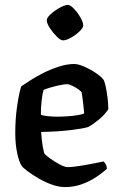

<svg xmlns="http://www.w3.org/2000/svg" viewBox="-20 -760 481 780"><path d="M244 0Q218 0 189.5 -10.5Q161 -21 135.5 -36Q110 -51 92 -64.5Q74 -78 69 -85Q58 -100 50 -137Q42 -174 42 -219Q42 -277 49.5 -328.5Q57 -380 66 -409Q79 -418 103 -433.5Q127 -449 157 -464Q187 -479 219.5 -489.5Q252 -500 282 -500Q298 -500 323 -489Q348 -478 370 -463Q392 -448 400 -437Q405 -429 409.5 -408Q414 -387 417 -362Q420 -337 420 -316Q404 -292 379.5 -272.5Q355 -253 338 -244Q320 -238 267 -231.5Q214 -225 147 -224Q149 -192 153.5 -166Q158 -140 161 -135Q164 -131 182 -117.5Q200 -104 221.5 -92.5Q243 -81 256 -81Q271 -81 301 -85.5Q331 -90 360 -96Q389 -102 401 -104Q405 -100 409.5 -92.5Q414 -85 414 -74Q398 -59 372 -41.5Q346 -24 313.5 -12Q281 0 244 0ZM212 -286Q231 -286 253.5 -287.5Q276 -289 294.5 -292Q313 -295 322 -299Q321 -312 319 -330Q317 -348 315 -363Q313 -378 312 -383Q311 -388 300 -396Q289 -404 275 -411Q261 -418 252 -418Q242 -418 223 -414Q204 -410 185 -404.5Q166 -399 157 -395Q152 -378 149 -350.5Q146 -323 146 -294Q155 -290 175 -288Q195 -286 212 -286ZM236 -596Q226 -596 210.5 -611.5Q195 -627 182.5 -646Q170 -665 170 -678Q170 -688 186.5 -703Q203 -718 223.5 -729Q244 -740 256 -740Q266 -740 281 -724Q296 -708 307 -688.5Q318 -669 318 -657Q318 -647 303 -632.5Q288 -618 268.5 -607Q249 -596 236 -596Z"/></svg>

Font: Texturina 72pt SemiBold
Style: Regular
Weight: 600
Designer: Guillermo Torres Carreño
Foundry: Omnibus-Type
Version: Version 1.002; ttfautohint (v1.8.3)